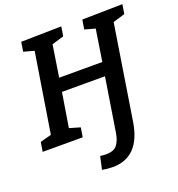

<svg xmlns="http://www.w3.org/2000/svg" viewBox="-163 -835 1118 1208"><g transform="rotate(-20 396.0 -230.5)"><path d="M792 -702 782 -639 702 -615 602 18Q566 241 385 241Q350 241 315 234L334 148Q357 151 372 151Q427 151 448.5 121.5Q470 92 477 46L534 -313H246L209 -84L281 -63L271 0H3L13 -63L88 -83L173 -615L103 -634L113 -697L383 -702L373 -639L293 -615L260 -403H549L582 -615L512 -634L522 -697Z"/></g></svg>

Font: Bitter Pro SemiBold
Style: Italic
Weight: 600
Italic angle: -9°
Designer: Sol Matas, and Bitter project Authors
Foundry: Sol Matas
Version: Version 1.010